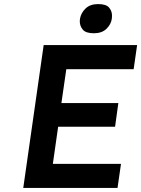

<svg xmlns="http://www.w3.org/2000/svg" viewBox="-20 -921 692 941"><path d="M281 -416H560L544 -300H265L239 -118H573L556 0H94L194 -700H652L635 -582H305ZM440 -758Q401 -758 386 -775.5Q371 -793 371 -817Q371 -823 372 -829Q377 -858 399.5 -879.5Q422 -901 461 -901Q500 -901 514.5 -884Q529 -867 529 -844Q529 -837 528 -829Q524 -801 501.5 -779.5Q479 -758 440 -758Z"/></svg>

Font: Lexend Med
Style: Italic
Weight: 500
Italic angle: -8.13011°
Designer: Bonnie Shaver-Troup, Thomas Jockin
Foundry: Lexend
Version: Version 1.007